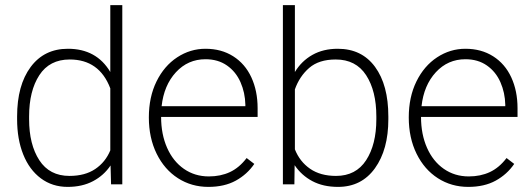

<svg xmlns="http://www.w3.org/2000/svg" viewBox="-20 -722 2077 752"><path d="M246 -531Q358 -531 412 -440V-702H459V0H415L413 -74Q387 -35 344.5 -12.5Q302 10 245 10Q185 10 140 -23.5Q95 -57 71 -117Q47 -177 47 -255V-266Q47 -388 100 -459.5Q153 -531 246 -531ZM252 -33Q313 -33 353 -60Q393 -87 412 -133V-376Q369 -489 253 -489Q174 -489 134 -427.5Q94 -366 94 -266V-255Q94 -156 134 -94.5Q174 -33 252 -33Z M563 -262Q563 -342 593 -403Q623 -464 674 -497.5Q725 -531 785 -531Q847 -531 893.5 -501.5Q940 -472 964.5 -419Q989 -366 989 -298V-264H611Q611 -196 634.5 -143Q658 -90 700.5 -60.5Q743 -31 798 -31Q844 -31 880.5 -48Q917 -65 946 -103L976 -80Q948 -39 903.5 -14.5Q859 10 796 10Q730 10 677 -24Q624 -58 593.5 -120Q563 -182 563 -262ZM613 -306H941V-312Q940 -359 922 -400Q904 -441 869 -465.5Q834 -490 785 -490Q716 -490 669 -439Q622 -388 613 -306Z M1304 10Q1246 10 1203.5 -12.5Q1161 -35 1134 -75L1133 0H1088V-702H1135V-440Q1161 -483 1203.5 -507Q1246 -531 1303 -531Q1397 -531 1449 -460Q1501 -389 1501 -266V-255Q1501 -136 1448.5 -63Q1396 10 1304 10ZM1295 -489Q1229 -489 1191 -456Q1153 -423 1135 -372V-137Q1154 -89 1194.5 -61Q1235 -33 1296 -33Q1374 -33 1414 -94.5Q1454 -156 1454 -255V-266Q1454 -366 1414 -427.5Q1374 -489 1295 -489Z M1581 -262Q1581 -342 1611 -403Q1641 -464 1692 -497.5Q1743 -531 1803 -531Q1865 -531 1911.5 -501.5Q1958 -472 1982.5 -419Q2007 -366 2007 -298V-264H1629Q1629 -196 1652.5 -143Q1676 -90 1718.5 -60.5Q1761 -31 1816 -31Q1862 -31 1898.5 -48Q1935 -65 1964 -103L1994 -80Q1966 -39 1921.5 -14.5Q1877 10 1814 10Q1748 10 1695 -24Q1642 -58 1611.5 -120Q1581 -182 1581 -262ZM1631 -306H1959V-312Q1958 -359 1940 -400Q1922 -441 1887 -465.5Q1852 -490 1803 -490Q1734 -490 1687 -439Q1640 -388 1631 -306Z"/></svg>

Font: Freesentation 2 ExtraLight
Style: Regular
Weight: 260
Designer: glyphs from Roboto by Christian Robertson / Hangul glyphs from Noto Sans CJK(Source Han Sans) by Jang Soo-young and Kang
Foundry: PT&
Version: Version 2.001